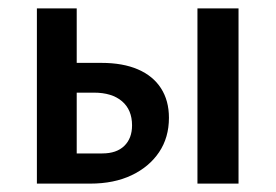

<svg xmlns="http://www.w3.org/2000/svg" viewBox="-20 -438 658 458"><path d="M68 0V-418H163V-72H224Q258 -72 276.5 -90Q295 -108 295 -139Q295 -176 271 -196.5Q247 -217 204 -217H138V-288H222Q273 -288 309 -272.5Q345 -257 364 -227.5Q383 -198 383 -157Q383 -110 359.5 -75Q336 -40 294 -20Q252 0 195 0ZM451 0V-418H549V0Z"/></svg>

Font: Ysabeau SemiBold
Style: Regular
Weight: 600
Designer: Christian Thalmann (Catharsis Fonts)
Version: Version 2.000;gftools[0.9.27.dev2+g8671c4b]